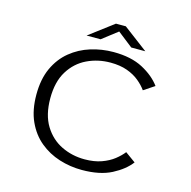

<svg xmlns="http://www.w3.org/2000/svg" viewBox="-124 -993 1122 1127"><g transform="rotate(15 437.5 -429.0)"><path d="M470.5 11Q399.5 11 333 -10Q266.5 -31 213.8 -74.5Q161 -118 130 -186Q99 -254 99 -348Q99 -442 130.2 -509.8Q161.5 -577.5 214.8 -621Q268 -664.5 334.8 -685.2Q401.5 -706 473 -706Q580.5 -706 651.8 -668Q723 -630 761.5 -577L696 -533.5Q677.5 -560 647.2 -585Q617 -610 573.5 -625.8Q530 -641.5 472 -641.5Q395.5 -641.5 329.8 -610Q264 -578.5 223.8 -513.5Q183.5 -448.5 183.5 -348Q183.5 -247.5 223.5 -182.2Q263.5 -117 328.8 -85.2Q394 -53.5 470 -53.5Q528 -53.5 572 -69.2Q616 -85 646.5 -109Q677 -133 696 -157.5L759 -112Q721.5 -62.5 650.8 -25.8Q580 11 470.5 11ZM294 -758.5 442.5 -870.5H502.5L651 -758.5H565.5L473 -831L379 -758.5Z"/></g></svg>

Font: Trispace SemiExpanded Light
Style: Regular
Weight: 300
Width: 6
Designer: Tyler Finck
Foundry: Etcetera Type Company
Version: Version 1.210; ttfautohint (v1.8.3)